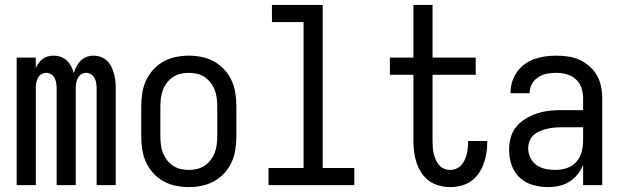

<svg xmlns="http://www.w3.org/2000/svg" viewBox="-20 -755 2540 783"><path d="M48 0V-520H126V-478Q131 -489 138 -498.5Q145 -508 154.5 -515Q164 -522 175.5 -525Q187 -528 199 -528Q214 -528 228 -523Q242 -518 252.5 -508Q263 -498 270 -485Q277 -472 281 -457Q285 -471 292 -484.5Q299 -498 309.5 -508Q320 -518 333.5 -523Q347 -528 362 -528Q377 -528 391.5 -522.5Q406 -517 417 -506.5Q428 -496 434.5 -482Q441 -468 445 -453.5Q449 -439 450.5 -424Q452 -409 452 -394V0H374V-394Q374 -405 372.5 -415.5Q371 -426 366 -436Q361 -446 351.5 -452Q342 -458 331 -458Q321 -458 311.5 -452Q302 -446 297 -436Q292 -426 290.5 -415.5Q289 -405 289 -394V0H211V-394Q211 -405 209.5 -415.5Q208 -426 203 -436Q198 -446 188.5 -452Q179 -458 169 -458Q158 -458 148.5 -452Q139 -446 134 -436Q129 -426 127.5 -415.5Q126 -405 126 -394V0Z M750 8Q723 8 696.5 2.5Q670 -3 646.5 -16Q623 -29 604.5 -49.5Q586 -70 575 -94.5Q564 -119 560 -146Q556 -173 556 -200V-320Q556 -347 560 -374Q564 -401 575 -425.5Q586 -450 604.5 -470.5Q623 -491 646.5 -504Q670 -517 696.5 -522.5Q723 -528 750 -528Q777 -528 803.5 -522.5Q830 -517 853.5 -504Q877 -491 895.5 -470.5Q914 -450 925 -425.5Q936 -401 940 -374Q944 -347 944 -320V-200Q944 -173 940 -146Q936 -119 925 -94.5Q914 -70 895.5 -49.5Q877 -29 853.5 -16Q830 -3 803.5 2.5Q777 8 750 8ZM750 -62Q767 -62 784 -66Q801 -70 815 -79.5Q829 -89 839.5 -103Q850 -117 856 -133Q862 -149 864 -166Q866 -183 866 -200V-320Q866 -337 864 -354Q862 -371 856 -387Q850 -403 839.5 -417Q829 -431 815 -440.5Q801 -450 784 -454Q767 -458 750 -458Q733 -458 716 -454Q699 -450 685 -440.5Q671 -431 660.5 -417Q650 -403 644 -387Q638 -371 636 -354Q634 -337 634 -320V-200Q634 -183 636 -166Q638 -149 644 -133Q650 -117 660.5 -103Q671 -89 685 -79.5Q699 -70 716 -66Q733 -62 750 -62Z M1075 0V-70H1218V-665H1089V-735H1296V-70H1425V0Z M1816 8Q1794 8 1771.5 2Q1749 -4 1730.5 -17Q1712 -30 1699.5 -49Q1687 -68 1679.5 -89.5Q1672 -111 1669 -133.5Q1666 -156 1666 -179V-450H1570V-520H1666V-735H1744V-520H1920V-450H1744V-179Q1744 -166 1745 -153Q1746 -140 1749 -127.5Q1752 -115 1757 -103.5Q1762 -92 1770.5 -82Q1779 -72 1791 -67Q1803 -62 1816 -62Q1829 -62 1840.5 -67Q1852 -72 1860.5 -81Q1869 -90 1874.5 -101.5Q1880 -113 1883 -125Q1886 -137 1887.5 -149.5Q1889 -162 1889 -174V-180H1967V-171Q1967 -149 1963 -127Q1959 -105 1951.5 -84.5Q1944 -64 1931 -46Q1918 -28 1900 -15.5Q1882 -3 1860 2.5Q1838 8 1816 8Z M2215 8Q2184 8 2153.5 -0.5Q2123 -9 2100 -30Q2077 -51 2066.5 -81.5Q2056 -112 2056 -143Q2056 -168 2062.5 -193Q2069 -218 2085 -237.5Q2101 -257 2123 -270.5Q2145 -284 2169 -292Q2193 -300 2218 -303Q2243 -306 2269 -306H2358V-355Q2358 -376 2351 -397Q2344 -418 2328 -432Q2312 -446 2291 -452Q2270 -458 2249 -458Q2230 -458 2211 -454.5Q2192 -451 2175.5 -440.5Q2159 -430 2149.5 -413Q2140 -396 2140 -377V-375H2062V-378Q2062 -401 2069 -422.5Q2076 -444 2089 -462.5Q2102 -481 2120.5 -494Q2139 -507 2160.5 -514.5Q2182 -522 2204 -525Q2226 -528 2249 -528Q2273 -528 2297 -524.5Q2321 -521 2343 -511Q2365 -501 2383.5 -485Q2402 -469 2414 -448Q2426 -427 2431 -403Q2436 -379 2436 -355V0H2358V-83Q2350 -62 2335.5 -44Q2321 -26 2302 -14Q2283 -2 2260.5 3Q2238 8 2215 8ZM2246 -62Q2269 -62 2291.5 -69.5Q2314 -77 2329.5 -94Q2345 -111 2351.5 -134Q2358 -157 2358 -180V-236H2269Q2254 -236 2239 -234.5Q2224 -233 2209.5 -229.5Q2195 -226 2181 -220Q2167 -214 2156 -204Q2145 -194 2139.5 -179.5Q2134 -165 2134 -150Q2134 -130 2143 -111.5Q2152 -93 2168.5 -81.5Q2185 -70 2205 -66Q2225 -62 2246 -62Z"/></svg>

Font: Iosevka MaddieWtf
Style: Regular
Weight: 400
Monospace: yes
Designer: Belleve Invis
Foundry: Belleve Invis
Version: Version 31.3.0; ttfautohint (v1.8.3)